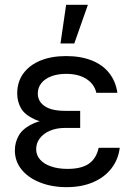

<svg xmlns="http://www.w3.org/2000/svg" viewBox="-20 -771 556 801"><path d="M314.5 -276.4V-237.3H251Q215.8 -237.3 188.5 -225.6Q161.1 -213.9 146 -193.8Q130.9 -173.8 130.9 -148.4Q130.9 -124 147 -105.5Q163.1 -86.9 192.9 -76.7Q222.7 -66.4 261.7 -66.4Q319.3 -66.4 350.6 -87.9Q381.8 -109.4 391.6 -154.3H479.5Q473.6 -105.5 444.8 -68.4Q416 -31.2 368.2 -10.7Q320.3 9.8 257.8 9.8Q196.3 9.8 147 -9.8Q97.7 -29.3 69.8 -64Q42 -98.6 42 -143.6Q42 -177.7 59.1 -207Q76.2 -236.3 120.6 -256.3Q165 -276.4 242.2 -276.4ZM51.8 -380.9Q51.8 -429.7 77.6 -464.8Q103.5 -500 149.4 -518.6Q195.3 -537.1 255.9 -537.1Q316.4 -537.1 362.3 -519Q408.2 -501 435.5 -466.3Q462.9 -431.6 469.7 -383.8H381.8Q374 -419.9 340.8 -441.4Q307.6 -462.9 255.9 -462.9Q220.7 -462.9 193.8 -452.6Q167 -442.4 152.3 -423.8Q137.7 -405.3 137.7 -380.9Q137.7 -347.7 166.5 -328.1Q195.3 -308.6 251 -308.6H314.5V-253.9H242.2Q167 -253.9 125 -272.9Q83 -292 67.4 -319.8Q51.8 -347.7 51.8 -380.9ZM255.9 -751H346.7L290 -589.8H232.4Z"/></svg>

Font: WEMIX Pretendard Variable
Style: Regular
Weight: 400
Designer: Base glyphs from Inter by Rasmus Andersson; Hangeul glyphs from Noto Sans CJK(Source Han Sans) by Jang Soo-young and Kan
Foundry: Kil Hyung-jin
Version: Version 1.000;Glyphs 3.2 (3208)